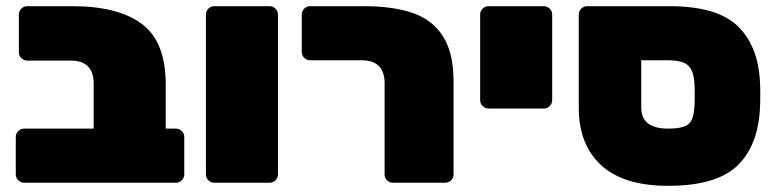

<svg xmlns="http://www.w3.org/2000/svg" viewBox="-20 -591 2510 621"><path d="M31 -27V-148Q31 -159 39 -167Q47 -175 58 -175H283V-320Q283 -395 209 -395H68Q57 -395 49 -403Q41 -411 41 -422V-544Q41 -555 49 -563Q57 -571 68 -571H214Q362 -571 439 -513.5Q516 -456 516 -318V-175H549Q560 -175 568 -167Q576 -159 576 -148V-27Q576 -16 568 -8Q560 0 549 0H58Q47 0 39 -8Q31 -16 31 -27Z M646 -27V-544Q646 -555 654 -563Q662 -571 673 -571H852Q863 -571 871 -563Q879 -555 879 -544V-27Q879 -16 871 -8Q863 0 852 0H673Q662 0 654 -8Q646 -16 646 -27Z M1224 -26V-321Q1224 -396 1150 -396H983Q972 -396 964 -404Q956 -412 956 -423V-544Q956 -555 964 -563Q972 -571 983 -571H1156Q1253 -571 1316.5 -548.5Q1380 -526 1413.5 -472.5Q1447 -419 1447 -327V-27Q1447 -16 1439 -8Q1431 0 1420 0H1251Q1240 0 1232 -7.5Q1224 -15 1224 -26Z M1533 -267V-544Q1533 -555 1541 -563Q1549 -571 1560 -571H1739Q1750 -571 1758 -563Q1766 -555 1766 -544V-267Q1766 -256 1758 -248Q1750 -240 1739 -240H1560Q1549 -240 1541 -248Q1533 -256 1533 -267Z M1852 -242V-544Q1852 -555 1860 -563Q1868 -571 1879 -571H2145Q2298 -571 2365 -507.5Q2432 -444 2438 -326Q2439 -316 2439 -284Q2439 -251 2438 -241Q2432 -119 2364 -54.5Q2296 10 2141 10Q1997 10 1924.5 -56.5Q1852 -123 1852 -242ZM2226 -246Q2227 -256 2227 -284Q2227 -311 2226 -321Q2224 -361 2206.5 -378.5Q2189 -396 2140 -396H2054V-246Q2054 -207 2077 -191Q2100 -175 2140 -175Q2174 -175 2192 -181.5Q2210 -188 2217 -202.5Q2224 -217 2226 -246Z"/></svg>

Font: Rubik
Style: Regular
Weight: 900
Designer: Hubert & Fischer
Foundry: Hubert & Fischer
Version: Version 1.100